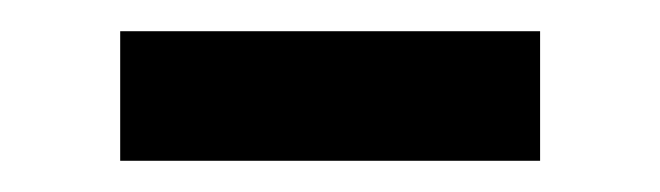

<svg xmlns="http://www.w3.org/2000/svg" viewBox="-20 -336 423 123"><path d="M57 -316H326V-233H57Z"/></svg>

Font: Idrija
Style: Regular
Weight: 500
Designer: Julieta Ulanovsky
Foundry: Julieta Ulanovsky
Version: Version 7.200